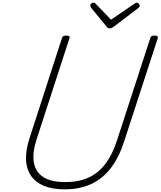

<svg xmlns="http://www.w3.org/2000/svg" viewBox="-20 -1396 1200 1435"><path d="M463 19Q370 19 307 -7.5Q244 -34 210.5 -84Q177 -134 174.5 -203Q172 -272 199 -358L443 -1111Q446 -1121 453 -1125.5Q460 -1130 476 -1130Q490 -1130 496.5 -1125.5Q503 -1121 499 -1110L253 -353Q221 -254 233 -182.5Q245 -111 303 -73Q361 -35 468 -35Q566 -35 640 -68Q714 -101 767 -170.5Q820 -240 854 -345L1103 -1111Q1106 -1121 1113 -1125.5Q1120 -1130 1136 -1130Q1165 -1130 1159 -1110L909 -342Q870 -220 808.5 -140Q747 -60 661.5 -20.5Q576 19 463 19ZM1002 -1376Q1011 -1376 1017.5 -1368.5Q1024 -1361 1024 -1354Q1024 -1348 1022 -1344.5Q1020 -1341 1015 -1337L831 -1197Q821 -1190 814.5 -1187Q808 -1184 800 -1184Q793 -1184 787 -1187.5Q781 -1191 776 -1198L660 -1339Q658 -1344 656.5 -1348Q655 -1352 655 -1355Q655 -1365 663.5 -1370.5Q672 -1376 679 -1376Q686 -1376 689.5 -1373Q693 -1370 697 -1366L810 -1249L980 -1365Q988 -1370 992 -1373Q996 -1376 1002 -1376Z"/></svg>

Font: Playwrite CU ExtraLight
Style: Regular
Weight: 250
Designer: Veronika Burian, José Scaglione
Foundry: TypeTogether
Version: Version 1.002